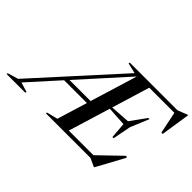

<svg xmlns="http://www.w3.org/2000/svg" viewBox="-223 -1079 1442 1442"><g transform="rotate(45 498.0 -358.5)"><path d="M30.5 -34 108 -10.5 105 0H-94L-90.5 -10.5L-6.5 -35.5L582 -684.5L498 -704.5L501 -715H1007L1084.5 -745.5H1090L1054 -511H1040L1004 -685H737L645.5 -383.5L802.5 -394L893 -519.5H905.5L844.5 -373L816 -227.5H803.5L793.5 -354.5L639.5 -364L537.5 -30H799L977 -201.5L989 -193L868 29.5H862L797.5 0H323.5L327 -10.5L414 -32L487.5 -272.5H245.5ZM272.5 -302.5H496.5L611.5 -678.5Z"/></g></svg>

Font: Newsreader Display Medium
Style: Italic
Weight: 500
Italic angle: -17°
Designer: Hugues Gentile
Foundry: Production Type
Version: Version 1.001